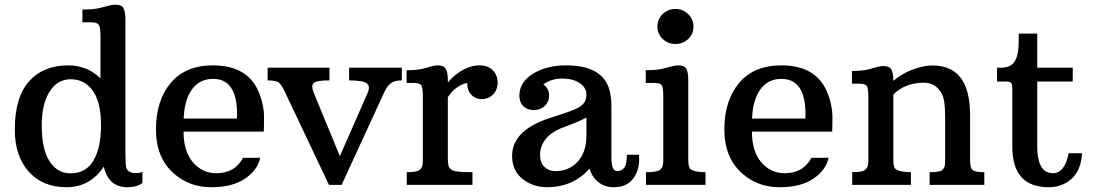

<svg xmlns="http://www.w3.org/2000/svg" viewBox="-20 -781 4615 811"><path d="M418.5 -77.1Q360.4 9.8 260.3 9.8Q160.2 9.8 101.3 -56.2Q42.5 -122.1 42.5 -233.4Q42.5 -370.1 102.8 -437.5Q163.1 -504.9 268.1 -504.9Q347.7 -504.9 404.3 -450.2V-630.4Q404.3 -665 397.2 -676Q390.1 -687 362.8 -687H328.1V-740.7Q376.5 -740.7 403.8 -747.8Q431.2 -754.9 442.9 -758.1Q454.6 -761.2 467.8 -761.2Q493.7 -761.2 501.7 -746.3Q509.8 -731.4 509.8 -698.7V-129.9Q509.8 -82.5 513.7 -71.3Q522 -49.8 553.7 -49.8Q569.8 -49.8 581.5 -55.2V-7.8Q558.1 9.8 518.1 9.8Q438 9.8 418.5 -77.1ZM221.7 -65.4Q245.1 -48.8 278.3 -48.8Q342.8 -48.8 374.8 -102.8Q406.7 -156.7 406.7 -252Q406.7 -393.6 332 -433.6Q308.1 -446.3 279.3 -446.3Q221.7 -446.3 189 -393.3Q156.2 -340.3 156.2 -252Q156.2 -110.8 221.7 -65.4Z M1094.2 -225.1H755.4Q755.4 -141.1 795.2 -95.2Q835 -49.3 893.6 -49.3Q972.2 -49.3 1006.3 -114.3L1079.1 -114.7Q1067.9 -62.5 1014.9 -26.4Q961.9 9.8 872.1 9.8Q782.2 9.8 716.8 -45.9Q638.7 -112.8 638.7 -234.4Q638.7 -356 700.9 -430.4Q763.2 -504.9 879.4 -504.9Q1032.2 -504.9 1077.1 -381.8Q1095.2 -332.5 1095.2 -288.6Q1095.2 -244.6 1094.2 -225.1ZM981.4 -298.3Q981.4 -447.8 879.9 -447.8Q822.8 -447.8 790.8 -403.3Q758.8 -358.9 755.9 -280.3H981Q981.4 -289.6 981.4 -298.3Z M1185.1 -389.2Q1170.4 -420.9 1158.9 -431.2Q1147.5 -441.4 1110.4 -441.4V-495.1H1371.6V-441.4Q1317.4 -441.4 1305.2 -430.4Q1293 -419.4 1305.2 -389.2L1415.5 -121.6L1533.2 -389.2Q1545.4 -417 1528.6 -429.2Q1511.7 -441.4 1454.6 -441.4V-495.1H1677.2V-441.4Q1646.5 -441.4 1630.4 -429Q1614.3 -416.5 1602.1 -389.2L1422.9 0H1369.6Z M1698.2 -53.7Q1740.2 -53.7 1751 -62.3Q1761.7 -70.8 1763.9 -80.6Q1766.1 -90.3 1766.1 -105V-374Q1766.1 -409.2 1760 -419.9Q1753.9 -430.7 1727.1 -430.7H1697.3V-484.4Q1743.7 -484.4 1769.3 -491.5Q1794.9 -498.5 1805.9 -501.7Q1816.9 -504.9 1829.6 -504.9Q1854.5 -504.9 1863 -490.2Q1871.6 -475.6 1871.6 -442.4V-432.6Q1913.6 -481.9 1966.8 -499Q1985.8 -504.9 2004.9 -504.9Q2041.5 -504.9 2061.8 -483.9Q2082 -462.9 2082 -432.1Q2082 -401.4 2062.5 -381.8Q2043 -362.3 2015.1 -362.3Q1987.8 -362.3 1970 -381.8Q1952.1 -401.4 1954.1 -430.7Q1934.1 -427.7 1911.4 -412.4Q1888.7 -397 1871.6 -370.6V-109.4Q1871.6 -90.8 1874.8 -79.8Q1877.9 -68.8 1891.8 -61.3Q1905.8 -53.7 1975.6 -53.7V0H1698.2Z M2562.5 -116.7Q2562.5 -58.6 2585.4 -58.6Q2607.4 -58.6 2617.7 -73.5Q2627.9 -88.4 2627.9 -127.4H2679.2Q2679.7 -121.1 2679.7 -107.4Q2679.7 -63.5 2657.7 -31.2Q2630.9 9.8 2572.3 9.8Q2534.2 9.8 2507.3 -11.7Q2480.5 -33.2 2470.2 -68.4Q2399.4 9.8 2291 9.8Q2231.4 9.8 2187.3 -25.1Q2143.1 -60.1 2143.1 -122.6Q2143.1 -231 2303.2 -282.7Q2404.8 -314.9 2424.8 -327.4Q2444.8 -339.8 2450.9 -352.8Q2457 -365.7 2457 -381.8Q2457 -410.6 2428.7 -429.9Q2400.4 -449.2 2355 -449.2Q2309.6 -449.2 2274.9 -424.8Q2299.3 -406.7 2299.3 -378.4Q2299.3 -350.1 2280.5 -333Q2261.7 -315.9 2235.1 -315.9Q2208.5 -315.9 2191.2 -332Q2173.8 -348.1 2173.8 -377Q2173.8 -434.1 2231.4 -469.5Q2289.1 -504.9 2371.6 -504.9Q2519 -504.9 2551.8 -409.2Q2562.5 -377.4 2562.5 -335.9ZM2326.2 -58.1Q2382.8 -58.1 2419.9 -97.9Q2457 -137.7 2457 -209V-284.2Q2425.8 -268.1 2390.9 -254.9Q2356 -241.7 2347.2 -238.3Q2304.2 -219.7 2282.7 -190.7Q2261.2 -161.6 2261.2 -127.4Q2261.2 -93.3 2279.8 -75.7Q2298.3 -58.1 2326.2 -58.1Z M2833 -595.2Q2801.3 -595.2 2779.1 -616.5Q2756.8 -637.7 2756.8 -668.5Q2756.8 -699.7 2779.3 -721.4Q2801.8 -743.2 2833 -743.2Q2864.3 -743.2 2886.7 -721.4Q2909.2 -699.7 2909.2 -668.5Q2909.2 -637.7 2887 -616.5Q2864.7 -595.2 2833 -595.2ZM2708.5 -53.7Q2753.9 -53.7 2765.4 -62.3Q2776.9 -70.8 2779.3 -80.6Q2781.7 -90.3 2781.7 -105V-374Q2781.7 -409.2 2775.6 -419.9Q2769.5 -430.7 2742.7 -430.7H2707.5V-484.4Q2755.4 -484.4 2782.7 -491.5Q2810.1 -498.5 2821.3 -501.7Q2832.5 -504.9 2845.7 -504.9Q2871.1 -504.9 2879.2 -490Q2887.2 -475.1 2887.2 -442.4V-105Q2887.2 -74.2 2897 -66.4Q2913.6 -53.7 2960 -53.7V0H2708.5Z M3495.1 -225.1H3156.2Q3156.2 -141.1 3196 -95.2Q3235.8 -49.3 3294.4 -49.3Q3373 -49.3 3407.2 -114.3L3480 -114.7Q3468.8 -62.5 3415.8 -26.4Q3362.8 9.8 3272.9 9.8Q3183.1 9.8 3117.7 -45.9Q3039.6 -112.8 3039.6 -234.4Q3039.6 -356 3101.8 -430.4Q3164.1 -504.9 3280.3 -504.9Q3433.1 -504.9 3478 -381.8Q3496.1 -332.5 3496.1 -288.6Q3496.1 -244.6 3495.1 -225.1ZM3382.3 -298.3Q3382.3 -447.8 3280.8 -447.8Q3223.6 -447.8 3191.7 -403.3Q3159.7 -358.9 3156.7 -280.3H3381.8Q3382.3 -289.6 3382.3 -298.3Z M3883.3 -431.6Q3803.2 -431.6 3753.4 -381.8V-105Q3753.4 -74.7 3763.2 -66.9Q3780.3 -53.7 3827.6 -53.7V0H3579.6V-53.7Q3621.6 -53.7 3632.3 -62.3Q3643.1 -70.8 3645.5 -80.6Q3647.9 -90.3 3647.9 -105V-371.1Q3647.9 -406.2 3641.8 -417Q3635.7 -427.7 3608.4 -427.7H3578.6V-481.4Q3624.5 -481.4 3650.6 -488.5Q3676.8 -495.6 3687.7 -498.8Q3698.7 -502 3711.4 -502Q3737.3 -502 3745.4 -487.1Q3753.4 -472.2 3753.4 -439.5Q3805.7 -483.4 3874.5 -499Q3897.5 -504.4 3919.4 -504.4Q4077.6 -504.4 4077.6 -294.9V-106Q4077.6 -73.7 4086.9 -63.7Q4096.2 -53.7 4137.7 -53.7V0H3906.7V-53.7Q3951.2 -53.7 3960.2 -62.7Q3969.2 -71.8 3970.7 -81.5Q3972.2 -91.3 3972.2 -106V-288.6Q3972.2 -356.4 3959.5 -381.8Q3934.6 -431.6 3883.3 -431.6Z M4409.7 9.8Q4255.9 9.8 4255.9 -161.1V-405.3Q4255.9 -424.3 4251.2 -430.4Q4246.6 -436.5 4231.4 -436.5H4191.4V-495.1H4209.5Q4246.6 -495.1 4263.9 -518.6Q4281.2 -542 4282.7 -595.7L4283.2 -639.2H4361.3V-495.1H4511.2V-436.5H4361.3V-162.6Q4361.3 -71.8 4403.3 -54.2Q4415 -49.3 4426.8 -49.3Q4478 -49.3 4493.7 -133.8H4550.3Q4545.4 -33.7 4466.8 -1Q4441.4 9.8 4409.7 9.8Z"/></svg>

Font: Arbutus Slab
Style: Regular
Weight: 400
Designer: Karolina Lach
Foundry: Karolina Lach
Version: Version 1.001; ttfautohint (v0.92) -l 10 -r 16 -G 200 -x 7 -